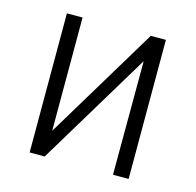

<svg xmlns="http://www.w3.org/2000/svg" viewBox="-79 -571 664 652"><g transform="rotate(15 253.0 -244.5)"><path d="M79 0V-489H134V-56H113L374 -489H427V0H372L373 -433H393L132 0Z"/></g></svg>

Font: Nunito Sans 10pt Condensed Light
Style: Regular
Weight: 300
Width: 3
Designer: Vernon Adams
Foundry: Vernon Adams
Version: Version 3.101;gftools[0.9.27]